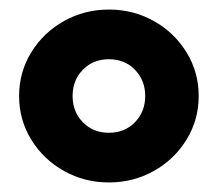

<svg xmlns="http://www.w3.org/2000/svg" viewBox="-20 -731 456 402"><path d="M20 -530Q20 -580 45.5 -621.5Q71 -663 114 -687Q157 -711 208 -711Q259 -711 302 -687Q345 -663 370.5 -621.5Q396 -580 396 -530Q396 -480 370.5 -438.5Q345 -397 302 -373Q259 -349 208 -349Q157 -349 114 -373Q71 -397 45.5 -438.5Q20 -480 20 -530ZM284 -530Q284 -563 262.5 -585Q241 -607 208 -607Q175 -607 153.5 -585Q132 -563 132 -530Q132 -497 153.5 -475Q175 -453 208 -453Q241 -453 262.5 -475Q284 -497 284 -530Z"/></svg>

Font: Montserrat Alternates Black
Style: Regular
Weight: 900
Designer: Julieta Ulanovsky
Foundry: Julieta Ulanovsky
Version: Version 7.200